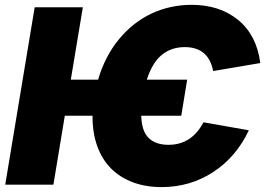

<svg xmlns="http://www.w3.org/2000/svg" viewBox="-20 -757 1090 787"><path d="M747.2 -430.4 723 -282.7H558.9Q560.7 -219.5 589.3 -191.4Q617.9 -163.4 670.5 -163.4Q765.6 -163.4 813.9 -255.7L1000 -223Q948.5 -113.6 854 -51.8Q759.6 9.9 642 9.9Q578.1 9.9 525.7 -9.4Q473.4 -28.8 436.1 -65.5Q398.8 -102.3 378.7 -157.7Q358.7 -213.1 359.4 -282.7H245.7L198.9 0H1.4L122.2 -727.3H319.6L270.2 -430.4H382.1Q410.2 -526.6 468 -596.6Q525.9 -666.5 602.1 -701.9Q678.3 -737.2 765.6 -737.2Q880.7 -737.2 956.5 -674.9Q1032.3 -612.6 1046.9 -498.6L853.7 -465.9Q834.9 -563.9 737.2 -563.9Q682.5 -563.9 643.5 -532.3Q604.4 -500.7 581.7 -430.4Z"/></svg>

Font: Karasuma Gothic
Style: Italic
Weight: 900
Italic angle: -9.39999°
Designer: Rasmus Andersson / Ryoko Nishizuka
Foundry: Genbu
Version: Version 1.00